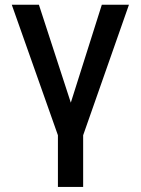

<svg xmlns="http://www.w3.org/2000/svg" viewBox="-20 -565 578 789"><path d="M28.4 -545.5H139.9L271 -143.1L398.4 -545.5H509.9L321.7 -9.2V203.1H218V-9.2Z"/></svg>

Font: Cannonade Med
Style: Regular
Weight: 500
Designer: Rasmus Andersson
Foundry: rsms
Version: Version 3.012;git-f93a4a705